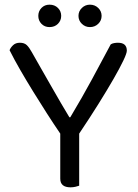

<svg xmlns="http://www.w3.org/2000/svg" viewBox="-20 -797 590 822"><path d="M319 -225V-2Q314 0 303.5 2.5Q293 5 282 5Q238 5 238 -32V-225Q210 -266 180.5 -312Q151 -358 122 -405Q93 -452 67 -497Q41 -542 21 -582Q25 -593 36 -603.5Q47 -614 65 -614Q84 -614 94.5 -604Q105 -594 116 -574Q132 -546 153.5 -508Q175 -470 197.5 -431Q220 -392 241 -355.5Q262 -319 277 -295H281Q333 -382 373.5 -457Q414 -532 454 -607Q460 -611 468.5 -612.5Q477 -614 485 -614Q523 -614 523 -580Q523 -569 508 -537.5Q493 -506 466 -459Q439 -412 401.5 -352Q364 -292 319 -225ZM192 -681Q171 -681 157.5 -695Q144 -709 144 -729Q144 -749 157.5 -763Q171 -777 192 -777Q214 -777 228 -763Q242 -749 242 -729Q242 -709 228 -695Q214 -681 192 -681ZM365 -681Q345 -681 330.5 -695Q316 -709 316 -729Q316 -749 330.5 -763Q345 -777 365 -777Q386 -777 400.5 -763Q415 -749 415 -729Q415 -709 400.5 -695Q386 -681 365 -681Z"/></svg>

Font: Baloo 2 Latin
Style: Regular
Weight: 400
Designer: Sarang Kulkarni and Ek Type
Foundry: Ek Type
Version: Version 1.001